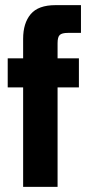

<svg xmlns="http://www.w3.org/2000/svg" viewBox="-20 -727 337 747"><path d="M70 -576Q70 -637 99.5 -672Q129 -707 196 -707H295V-599H244Q221 -599 212.5 -591Q204 -583 204 -559V-500H287V-387H204V0H70V-387H10V-500H70Z"/></svg>

Font: CyStack Display
Style: Bold
Weight: 700
Designer: Weizhong Zhang
Foundry: 本地遙控
Version: Version 1.000;Glyphs 3.1.2 (3151)